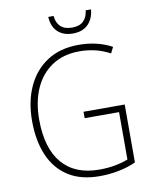

<svg xmlns="http://www.w3.org/2000/svg" viewBox="-98 -979 846 1061"><g transform="rotate(-10 325.0 -448.0)"><path d="M348 -356H579V-31Q533 -10 480.5 0Q428 10 375 10Q270 10 200 -34.5Q130 -79 94.5 -161Q59 -243 59 -355Q59 -463 97 -546.5Q135 -630 208 -677.5Q281 -725 385 -725Q435 -725 481.5 -714.5Q528 -704 571 -681L554 -647Q511 -670 468.5 -679.5Q426 -689 384 -689Q293 -689 229 -646.5Q165 -604 132 -529Q99 -454 99 -356Q99 -195 171 -110.5Q243 -26 379 -26Q427 -26 467.5 -33.5Q508 -41 541 -54V-320H348ZM487 -906Q482 -853 451 -822.5Q420 -792 366 -792Q313 -792 281.5 -821.5Q250 -851 247 -906H277Q280 -868 302.5 -846.5Q325 -825 367 -825Q409 -825 431 -846.5Q453 -868 457 -906Z"/></g></svg>

Font: Noto Sans Sinhala SemiCondensed ExtraLight
Style: Regular
Weight: 200
Width: 4
Designer: Jelle Bosma - Monotype Design Team
Foundry: Monotype Imaging Inc.
Version: Version 2.006; ttfautohint (v1.8.4.7-5d5b)